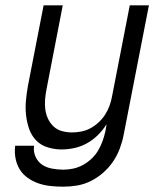

<svg xmlns="http://www.w3.org/2000/svg" viewBox="-20 -690 590 722"><path d="M218 12Q194 12 170 9.5Q146 7 124.5 -0.5Q103 -8 84.5 -21Q66 -34 54.5 -52.5Q43 -71 38.5 -94Q34 -117 37 -142H108Q105 -120 113.5 -101Q122 -82 138 -71Q154 -60 175.5 -56Q197 -52 218 -52Q237 -52 255.5 -56Q274 -60 291.5 -69.5Q309 -79 324 -93Q339 -107 349 -124Q359 -141 365.5 -159Q372 -177 376 -195L381 -223Q367 -201 348.5 -182.5Q330 -164 307.5 -151.5Q285 -139 260.5 -133.5Q236 -128 212 -128Q185 -128 159 -136Q133 -144 115.5 -162.5Q98 -181 89.5 -205.5Q81 -230 78 -257Q75 -284 77.5 -311.5Q80 -339 85 -367L144 -670H216L155 -355Q151 -335 149.5 -315.5Q148 -296 150.5 -277.5Q153 -259 161 -242.5Q169 -226 182 -214Q195 -202 213 -197Q231 -192 251 -192Q268 -192 286 -195.5Q304 -199 320.5 -208Q337 -217 351 -230Q365 -243 375 -258.5Q385 -274 391.5 -291.5Q398 -309 401 -326L468 -670H540L445 -183Q440 -157 430.5 -131.5Q421 -106 405.5 -83Q390 -60 368.5 -41Q347 -22 322 -9.5Q297 3 270.5 7.5Q244 12 218 12Z"/></svg>

Font: Lode
Style: Italic
Weight: 400
Italic angle: -11°
Monospace: yes
Designer: Belleve Invis
Foundry: Belleve Invis
Version: Version 29.2.0; ttfautohint (v1.8.3)